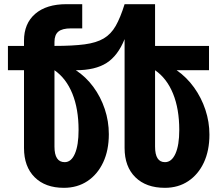

<svg xmlns="http://www.w3.org/2000/svg" viewBox="-20 -720 1058 920"><path d="M981.5 -383.5H826.5Q874.5 -350 909.8 -301Q945 -252 964.2 -194Q983.5 -136 983.5 -75Q983.5 1.5 956.8 58.8Q930 116 882 148Q834 180 770 180Q680 180 628.5 129.2Q577 78.5 577 -11V-532.5Q545 -453 490.5 -418.2Q436 -383.5 343.5 -383.5Q391.5 -352 427 -304Q462.5 -256 482 -197.5Q501.5 -139 501.5 -77Q501.5 0 474.5 57.8Q447.5 115.5 399 147.8Q350.5 180 286 180Q197 180 146 129.2Q95 78.5 95 -11V-383.5H18V-500H95V-525Q95 -607.5 148.8 -653.8Q202.5 -700 298.5 -700H374V-584H320Q278 -584 259.5 -568.5Q241 -553 241 -519V-500Q329 -500 385.5 -507.5Q442 -515 477 -535.8Q512 -556.5 534.5 -596Q557 -635.5 577 -700H723V-500H981.5ZM723 -383.5V-17.5Q723 57 770.5 57Q802.5 57 820.8 16.2Q839 -24.5 839 -97Q839 -198 809.2 -271.2Q779.5 -344.5 723 -383.5ZM241 -383.5V-17.5Q241 57 290 57Q321.5 57 339 16.2Q356.5 -24.5 356.5 -97Q356.5 -198 326.8 -271.2Q297 -344.5 241 -383.5Z"/></svg>

Font: Overused Grotesk
Style: Bold
Weight: 710
Version: Version 0.004